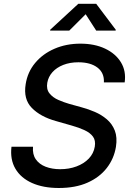

<svg xmlns="http://www.w3.org/2000/svg" viewBox="-20 -964 685 997"><path d="M285.6 12.2Q204.6 12.2 146.5 -13.7Q88.4 -39.6 60.1 -87.6Q31.7 -135.7 39.6 -202.1H151.4Q147.9 -162.6 166 -136.7Q184.1 -110.8 217.3 -98.1Q250.5 -85.4 292.5 -85.4Q338.9 -85.4 377.4 -99.9Q416 -114.3 441.2 -140.6Q466.3 -167 472.2 -202.6Q477.5 -234.4 462.9 -254.4Q448.2 -274.4 419.4 -287.8Q390.6 -301.3 352.5 -312L270.5 -335.4Q189.9 -357.9 145.3 -403.6Q100.6 -449.2 113.3 -526.9Q123 -589.8 162.6 -637.2Q202.1 -684.6 262.9 -710.9Q323.7 -737.3 397.5 -737.3Q471.2 -737.3 525.9 -711.4Q580.6 -685.5 608.2 -640.1Q635.7 -594.7 627.4 -536.1H519.5Q522 -585.9 485.8 -613.3Q449.7 -640.6 387.2 -640.6Q343.3 -640.6 308.6 -627Q273.9 -613.3 252.4 -589.4Q231 -565.4 225.6 -534.7Q219.7 -500.5 237.1 -479Q254.4 -457.5 283 -445.1Q311.5 -432.6 338.9 -424.8L405.8 -406.2Q438.5 -397.5 472.7 -382.8Q506.8 -368.2 534.7 -344.5Q562.5 -320.8 576.2 -285.9Q589.8 -251 582 -201.2Q571.8 -139.6 534.2 -91.3Q496.6 -43 434.1 -15.4Q371.6 12.2 285.6 12.2ZM339.8 -805.2H240.2L240.7 -809.6L386.7 -944.3H479.5L581.1 -809.6L580.6 -805.2H479.5L424.8 -890.1Z"/></svg>

Font: Inter Medium
Style: Italic
Weight: 500
Italic angle: -9.3988°
Designer: Rasmus Andersson
Foundry: rsms
Version: Version 4.001;git-66647c0bb